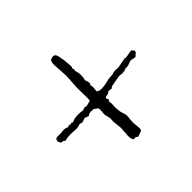

<svg xmlns="http://www.w3.org/2000/svg" viewBox="-112 -689 738 738"><g transform="rotate(-45 257.0 -320.0)"><path d="M396.5 -336.9 437.5 -344.7H438.5Q440.4 -342.8 442.4 -342.8L476.6 -348.6L486.3 -336.9Q484.4 -330.1 479.5 -326.7Q474.6 -323.2 469.7 -318.4L449.2 -322.3Q443.4 -322.3 438.5 -319.8Q433.6 -317.4 428.2 -315.9Q422.9 -314.5 416 -314.9Q409.2 -315.4 401.4 -310.5V-309.6Q399.4 -309.6 399.4 -310.5Q399.4 -311.5 397.5 -311.5L390.6 -309.6L377 -311.5Q369.1 -311.5 330.1 -303.7Q324.2 -303.7 321.3 -296.9Q319.3 -298.8 312.5 -298.8H302.7Q300.8 -298.8 300.3 -297.4Q299.8 -295.9 297.4 -294.4Q294.9 -293 286.6 -292Q278.3 -291 278.3 -285.2L282.2 -276.4L277.3 -267.6L279.3 -257.8L278.3 -243.2Q278.3 -215.8 283.2 -202.6Q288.1 -189.5 288.1 -182.6L285.2 -149.4L288.1 -114.3Q288.1 -104.5 283.2 -102.5Q275.4 -99.6 269 -97.2Q262.7 -94.7 260.3 -94.7Q257.8 -94.7 256.3 -97.7Q254.9 -100.6 252.9 -100.6L246.1 -99.6Q235.4 -99.6 235.4 -124L238.3 -166L234.4 -203.1L235.4 -220.7L229.5 -246.1L231.4 -269.5Q231.4 -281.2 226.1 -283.2Q220.7 -285.2 215.8 -291H208Q192.4 -293.9 183.6 -285.2L166 -291L148.4 -285.2H147.5L138.7 -288.1Q131.8 -288.1 126 -285.2Q116.2 -283.2 106 -284.2Q95.7 -285.2 80.6 -285.2Q65.4 -285.2 50.8 -281.2Q48.8 -287.1 41.5 -287.1Q34.2 -287.1 32.2 -293V-293.9L29.3 -298.8Q29.3 -314.5 41 -314.5H64.5L80.1 -316.4L96.7 -311.5Q100.6 -311.5 104.5 -314.5L112.3 -311.5L116.2 -314.5L122.1 -311.5Q125 -311.5 128.9 -313.5Q136.7 -318.4 164.1 -318.4L183.6 -316.4L194.3 -320.3L203.1 -318.4Q210 -318.4 227.5 -324.2Q228.5 -329.1 228.5 -334V-344.7L227.5 -392.6L231.4 -454.1L227.5 -521.5Q227.5 -531.2 231.4 -539.1Q240.2 -544.9 249 -544.9Q262.7 -544.9 265.6 -513.7Q267.6 -507.8 267.6 -502.9L270.5 -470.7Q270.5 -462.9 267.6 -460L270.5 -450.2Q270.5 -447.3 267.6 -447.3Q273.4 -431.6 273.4 -417Q273.4 -402.3 269.5 -392.6Q271.5 -390.6 273.4 -382.8Q275.4 -375 275.4 -373L271.5 -364.3L273.4 -351.6L271.5 -335V-331.1Q278.3 -324.2 292.5 -324.2Q306.6 -324.2 322.3 -328.6Q337.9 -333 348.6 -333Q359.4 -333 362.3 -334.5Q365.2 -335.9 370.6 -336.9Q376 -337.9 381.8 -337.4Q387.7 -336.9 396.5 -336.9Z"/></g></svg>

Font: Mountains of Christmas
Style: Regular
Weight: 400
Designer: Crystal Kluge
Foundry: Font Diner, Inc DBA Tart Workshop
Version: Version 1.002